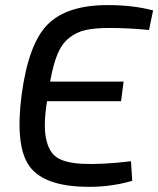

<svg xmlns="http://www.w3.org/2000/svg" viewBox="-20 -722 622 755"><path d="M582 -681 566 -604Q487 -612 411 -612Q353 -612 317 -604Q281 -596 252 -573Q223 -550 206 -509Q189 -468 177 -401H466L456 -324H165Q150 -231 161 -177.5Q172 -124 203.5 -103Q235 -82 301 -78Q381 -74 495 -88L500 -11Q405 17 299 12Q142 5 91 -75.5Q40 -156 65 -349Q92 -551 168 -626.5Q244 -702 403 -702Q504 -702 582 -681Z"/></svg>

Font: Exo 2.0 Medium
Style: Italic
Weight: 500
Italic angle: -8°
Designer: Natanael Gama
Version: Version 1.001;PS 001.001;hotconv 1.0.70;makeotf.lib2.5.58329